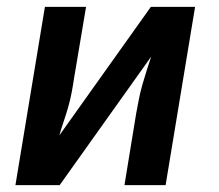

<svg xmlns="http://www.w3.org/2000/svg" viewBox="-20 -540 640 560"><path d="M25 0 111 -520H231L196 -312Q193 -291 189 -270Q185 -249 179 -228Q173 -207 166 -186.5Q159 -166 153 -145L420 -520H549L463 0H343L377 -208Q381 -229 385 -250Q389 -271 395 -292Q401 -313 407.5 -333.5Q414 -354 421 -375L154 0Z"/></svg>

Font: Iosevka Aile Oblique
Style: Bold
Weight: 700
Italic angle: -9°
Designer: Belleve Invis
Foundry: Belleve Invis
Version: Version 31.1.0; ttfautohint (v1.8.4)